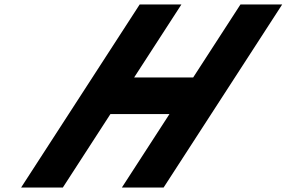

<svg xmlns="http://www.w3.org/2000/svg" viewBox="-20 -845 1291 865"><path d="M477.4 -331H743.4L529 0H717L1251.4 -825H1063.4L850.3 -496H584.3L797.4 -825H609.4L75 0H263Z"/></svg>

Font: Hussar
Style: BdWodka
Weight: 700
Foundry: Cannot Into Space Fonts
Version: Version 2.00